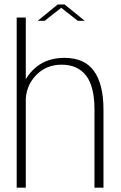

<svg xmlns="http://www.w3.org/2000/svg" viewBox="-20 -866 560 886"><path d="M57 0H99V-785H57ZM416 0H457.5V-360Q457.5 -476.5 414 -537.8Q370.5 -599 277.5 -599Q189 -599 133.8 -544.8Q78.5 -490.5 78.5 -423L98.5 -396.5Q98.5 -468.5 145.5 -518Q192.5 -567.5 264.5 -567.5Q338.5 -567.5 377.2 -517.2Q416 -467 416 -360ZM154 -770H186L262.5 -830L339 -770H371L278 -845.5H246.5Z"/></svg>

Font: Anybody UltraCondensed Thin ExtraLight
Style: Regular
Weight: 250
Version: Version 1.111